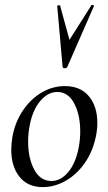

<svg xmlns="http://www.w3.org/2000/svg" viewBox="-20 -751 441 785"><path d="M26 -139Q26 -161 31 -193Q42 -252 73.5 -299Q105 -346 150 -372.5Q195 -399 245 -399Q309 -399 343.5 -357.5Q378 -316 378 -248Q378 -222 372 -193Q359 -130 325.5 -83Q292 -36 247 -11Q202 14 155 14Q93 14 59.5 -28.5Q26 -71 26 -139ZM302 -149Q308 -181 308 -214Q308 -281 283.5 -328Q259 -375 214 -375Q176 -375 144.5 -338Q113 -301 101 -236Q95 -205 95 -172Q95 -104 120 -57.5Q145 -11 190 -11Q229 -11 259.5 -48Q290 -85 302 -149ZM226 -727 264 -588 354 -730Q354 -731 357 -731Q360 -731 362.5 -729.5Q365 -728 364 -726L255 -477Q252 -472 244 -472Q241 -472 238.5 -473.5Q236 -475 236 -477L214 -726Q214 -729 219.5 -729.5Q225 -730 226 -727Z"/></svg>

Font: Cormorant Garamond Medium
Style: Italic
Weight: 500
Italic angle: -10°
Designer: Christian Thalmann (Catharsis Fonts)
Foundry: Catharsis Fonts
Version: Version 4.000